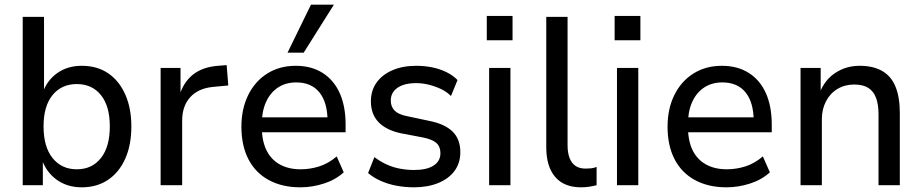

<svg xmlns="http://www.w3.org/2000/svg" viewBox="-20 -791 3938 820"><path d="M329 9Q267 9 222 -23.5Q177 -56 158 -112H163V0H77V-719H168V-394H162Q180 -447 224 -478.5Q268 -510 329 -510Q395 -510 442 -478Q489 -446 515 -387.5Q541 -329 541 -251Q541 -172 515 -113.5Q489 -55 441.5 -23Q394 9 329 9ZM308 -68Q373 -68 411 -116Q449 -164 449 -251Q449 -338 411 -385Q373 -432 308 -432Q243 -432 204.5 -385Q166 -338 166 -251Q166 -164 204.5 -116Q243 -68 308 -68Z M666 0V-501H751V-382H746Q764 -441 805 -473Q846 -505 911 -510L948 -513L955 -426L891 -420Q827 -414 792.5 -376Q758 -338 758 -276V0Z M1263 9Q1185 9 1128 -22Q1071 -53 1041 -111Q1011 -169 1011 -250Q1011 -326 1040 -385Q1069 -444 1121.5 -477Q1174 -510 1243 -510Q1310 -510 1358 -479.5Q1406 -449 1431 -393Q1456 -337 1456 -259V-226H1081V-290H1395L1379 -272Q1379 -353 1344.5 -396Q1310 -439 1245 -439Q1200 -439 1167 -417Q1134 -395 1116 -355Q1098 -315 1098 -260V-252Q1098 -191 1117.5 -150.5Q1137 -110 1174.5 -89Q1212 -68 1264 -68Q1305 -68 1344 -80.5Q1383 -93 1418 -123L1448 -55Q1413 -23 1363 -7Q1313 9 1263 9ZM1208 -566 1308 -771H1406L1277 -566Z M1748 9Q1709 9 1672.5 2Q1636 -5 1605 -19Q1574 -33 1552 -52L1579 -120Q1604 -101 1631.5 -88.5Q1659 -76 1689 -70.5Q1719 -65 1748 -65Q1803 -65 1832 -84Q1861 -103 1861 -137Q1861 -165 1843.5 -180.5Q1826 -196 1786 -204L1691 -222Q1628 -236 1596 -270Q1564 -304 1564 -358Q1564 -404 1588 -438Q1612 -472 1656 -491Q1700 -510 1758 -510Q1792 -510 1825 -503.5Q1858 -497 1886.5 -483Q1915 -469 1934 -449L1906 -381Q1887 -400 1862 -411.5Q1837 -423 1810.5 -429.5Q1784 -436 1758 -436Q1706 -436 1677.5 -416Q1649 -396 1649 -362Q1649 -335 1665.5 -318.5Q1682 -302 1718 -295L1812 -275Q1879 -262 1912.5 -229.5Q1946 -197 1946 -141Q1946 -95 1921.5 -61.5Q1897 -28 1852 -9.5Q1807 9 1748 9Z M2059 -619V-723H2169V-619ZM2069 0V-501H2160V0Z M2461 9Q2389 9 2351 -35.5Q2313 -80 2313 -162V-719H2404V-170Q2404 -139 2412.5 -116.5Q2421 -94 2438 -82.5Q2455 -71 2480 -71Q2492 -71 2503.5 -72Q2515 -73 2528 -78V0Q2512 4 2496 6.5Q2480 9 2461 9Z M2605 -619V-723H2715V-619ZM2615 0V-501H2706V0Z M3083 9Q3005 9 2948 -22Q2891 -53 2861 -111Q2831 -169 2831 -250Q2831 -326 2860 -385Q2889 -444 2941.5 -477Q2994 -510 3063 -510Q3130 -510 3178 -479.5Q3226 -449 3251 -393Q3276 -337 3276 -259V-226H2901V-290H3215L3199 -272Q3199 -353 3164.5 -396Q3130 -439 3065 -439Q3020 -439 2987 -417Q2954 -395 2936 -355Q2918 -315 2918 -260V-252Q2918 -191 2937.5 -150.5Q2957 -110 2994.5 -89Q3032 -68 3084 -68Q3125 -68 3164 -80.5Q3203 -93 3238 -123L3268 -55Q3233 -23 3183 -7Q3133 9 3083 9Z M3399 0V-501H3485V-393H3480Q3502 -450 3548 -480Q3594 -510 3651 -510Q3709 -510 3747.5 -488Q3786 -466 3804.5 -421Q3823 -376 3823 -308V0H3732V-303Q3732 -345 3721.5 -373Q3711 -401 3688.5 -415.5Q3666 -430 3628 -430Q3588 -430 3556.5 -411Q3525 -392 3507.5 -358Q3490 -324 3490 -282V0Z"/></svg>

Font: Nunitoga
Style: Medium
Weight: 500
Designer: Vernon Adams
Foundry: Vernon Adams
Version: Version 1.0